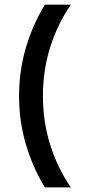

<svg xmlns="http://www.w3.org/2000/svg" viewBox="-20 -687 373 832"><path d="M174.3 125Q121.5 38.2 92 -62.2Q62.5 -162.5 62.5 -270.8Q62.5 -379.2 92 -479.5Q121.5 -579.9 174.3 -666.7H286.8Q229.2 -582.6 197.6 -482.6Q166 -382.6 166 -270.8Q166 -159.7 197.6 -59.4Q229.2 41 286.8 125Z"/></svg>

Font: Afacad SemiBold
Style: Regular
Weight: 600
Designer: Kristian Moeller
Foundry: Dicotype
Version: Version 1.000